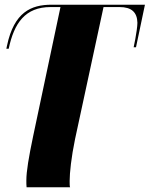

<svg xmlns="http://www.w3.org/2000/svg" viewBox="-20 -556 636 816"><path d="M93 240H278C276 237 276 226 276 213C276 179 283 112 299 35L420 -526H488C539 -526 563 -504 564 -459C564 -444 559 -411 555 -390L548 -355H558L596 -536H199C112 -536 40 -504 10 -363L7 -349H17C40 -458 87 -526 195 -526H237L121 22C102 113 92 172 92 211C92 222 92 232 93 240Z"/></svg>

Font: Noto Serif Display SemiCondensed Black
Style: Italic
Weight: 900
Width: 4
Italic angle: -12°
Designer: Monotype Design Team
Foundry: Monotype Imaging Inc.
Version: Version 2.009